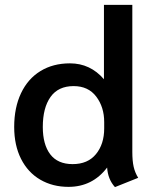

<svg xmlns="http://www.w3.org/2000/svg" viewBox="-20 -754 623 785"><path d="M418 -69Q358 10 260 10Q195 10 144.5 -19.5Q94 -49 66 -104.5Q38 -160 38 -235Q38 -314 66 -373Q94 -432 145.5 -463.5Q197 -495 266 -495Q349 -495 405 -430V-734H521V-133Q521 -96 526.5 -72Q532 -48 545 -27L450 11Q421 -21 418 -69ZM406 -229V-255Q406 -316 373.5 -359Q341 -402 281 -402Q218 -402 186.5 -357.5Q155 -313 155 -235Q155 -163 185.5 -123Q216 -83 277 -83Q339 -83 372.5 -124Q406 -165 406 -229Z"/></svg>

Font: Niramit SemiBold
Style: Regular
Weight: 600
Designer: Katatrad Aksorn Co.,Ltd.
Foundry: Cadson Demak Co.,Ltd.
Version: Version 1.001; ttfautohint (v1.6)